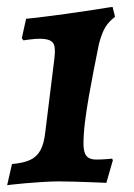

<svg xmlns="http://www.w3.org/2000/svg" viewBox="-20 -530 392 561"><path d="M269.2 -402.2Q262.1 -367.2 254.4 -327.9Q246.7 -288.6 239.7 -248.9Q232.8 -209.3 228.3 -173.7Q223.9 -138.2 223.9 -109.7Q223.9 -85.2 232.5 -74.5Q241.1 -63.8 260.4 -63.8Q277.4 -63.8 292.6 -65.1Q307.8 -66.4 307.8 -66.4L309.7 -61.5L290.7 4.4Q290.7 4.4 276.4 3.6Q262 2.9 239.9 2.2Q217.9 1.5 194.6 0.7Q171.3 0 152.4 0Q129.8 0 103.3 1.8Q76.8 3.5 53.6 5.5Q30.3 7.5 15.6 9.3Q0.9 11.1 0.9 11.1L15 -50.7Q48.8 -53.7 68.3 -62.8Q87.8 -71.9 98.2 -91.1Q108.7 -110.3 112.3 -143.9L139 -359.8Q143.5 -396.4 133.3 -406.6Q123 -416.8 97.2 -416.8Q83.1 -416.8 65.8 -414.5Q48.4 -412.1 48.4 -412.1L43.7 -418.3L56.3 -475.2Q67.6 -476.1 86.6 -478.3Q105.6 -480.5 128.8 -483.6Q151.9 -486.6 174.6 -489.7Q222.7 -496.4 251.8 -501Q280.9 -505.7 294.6 -507.8Q308.4 -510 309 -509.5L316.1 -480.8Q297.4 -466.6 287.5 -450.1Q277.6 -433.6 269.2 -402.2Z"/></svg>

Font: Alegreya
Style: Italic
Weight: 400
Italic angle: -7°
Designer: Juan Pablo del Peral
Foundry: Huerta Tipografica
Version: Version 2.009